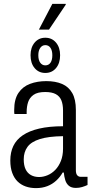

<svg xmlns="http://www.w3.org/2000/svg" viewBox="-20 -955 474 987"><path d="M165 12Q136 12 112 3.5Q88 -5 70.5 -22Q53 -39 43 -66Q33 -93 33 -130Q33 -172 48.5 -204.5Q64 -237 97 -259.5Q130 -282 181.5 -294Q233 -306 304 -306V-387Q304 -418 295.5 -439Q287 -460 267 -471Q247 -482 212 -482Q173 -482 152.5 -467.5Q132 -453 124.5 -430Q117 -407 117 -379V-369H54Q53 -374 53 -379Q53 -384 53 -390Q53 -445 75 -477.5Q97 -510 134.5 -524Q172 -538 218 -538Q265 -538 299 -523.5Q333 -509 351.5 -476.5Q370 -444 370 -390V-80Q370 -62 377 -54Q384 -46 395 -46H430V-4Q417 2 402 6.5Q387 11 370 11Q347 11 334 0Q321 -11 315.5 -29Q310 -47 308 -68H302Q289 -45 269 -26.5Q249 -8 223 2Q197 12 165 12ZM181 -45Q202 -45 224 -54Q246 -63 264 -81.5Q282 -100 293 -127.5Q304 -155 304 -191V-255Q229 -254 184.5 -240Q140 -226 121 -199.5Q102 -173 102 -136Q102 -105 111.5 -85Q121 -65 139 -55Q157 -45 181 -45ZM213 -580Q179 -580 158 -605Q137 -630 137 -671Q137 -711 158 -736Q179 -761 213 -761Q247 -761 268 -736Q289 -711 289 -671Q289 -630 268 -605Q247 -580 213 -580ZM213 -619Q230 -619 239.5 -632.5Q249 -646 249 -671Q249 -695 239.5 -709Q230 -723 213 -723Q197 -723 187 -709Q177 -695 177 -671Q177 -646 187 -632.5Q197 -619 213 -619ZM180 -803 249 -935H318V-931L232 -803Z"/></svg>

Font: Archivo Condensed Light
Style: Regular
Weight: 300
Width: 3
Designer: Hector Gatti
Foundry: Omnibus-Type
Version: Version 2.001